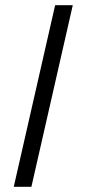

<svg xmlns="http://www.w3.org/2000/svg" viewBox="-20 -720 334 740"><path d="M33 0H101L260.5 -700H192.5Z"/></svg>

Font: MCL Standard Light
Style: Regular
Weight: 300
Designer: Květoslav Bartoš
Foundry: Florian Karsten
Version: Version 1.001;Glyphs 3.2.3 (3260)